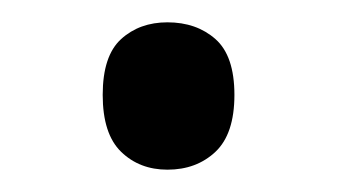

<svg xmlns="http://www.w3.org/2000/svg" viewBox="-20 -138 302 172"><path d="M72 -53Q72 -88 88.5 -103Q105 -118 130 -118Q156 -118 173 -103Q190 -88 190 -53Q190 -18 173 -2Q156 14 130 14Q105 14 88.5 -2Q72 -18 72 -53Z"/></svg>

Font: Noto Sans Devanagari SemiCondensed
Style: Regular
Weight: 400
Width: 4
Designer: Jelle Bosma - Monotype Design Team
Foundry: Monotype Imaging Inc.
Version: Version 2.006